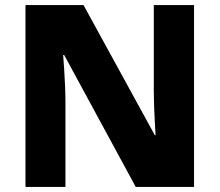

<svg xmlns="http://www.w3.org/2000/svg" viewBox="-20 -734 862 754"><path d="M742 0H513L232 -518H228Q230 -495 232 -462.5Q234 -430 235.5 -396.5Q237 -363 237 -335V0H80V-714H308L588 -203H591Q590 -224 588 -255.5Q586 -287 585 -320Q584 -353 584 -378V-714H742Z"/></svg>

Font: Noto Sans Oriya ExtraBold
Style: Regular
Weight: 800
Version: Version 2.003